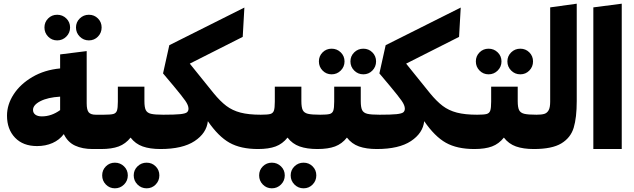

<svg xmlns="http://www.w3.org/2000/svg" viewBox="-20 -808 3436 1041"><path d="M548 -79 528 0H482Q427 0 387 -18.5Q347 -37 326 -81Q302 -49 264.5 -32.5Q227 -16 181 -16Q105 -16 61.5 -61.5Q18 -107 18 -181Q18 -241 54 -296.5Q90 -352 155.5 -390.5Q221 -429 306 -437V-513L450 -531V-248Q450 -212 461 -199Q472 -186 499 -186H543ZM207 -177Q259 -177 306 -211V-284Q239 -280 199 -259.5Q159 -239 159 -212Q159 -196 171.5 -186.5Q184 -177 207 -177ZM221 -659Q221 -688 241 -708Q261 -728 290 -728Q319 -728 339.5 -708Q360 -688 360 -659Q360 -630 339.5 -609.5Q319 -589 290 -589Q261 -589 241 -609.5Q221 -630 221 -659ZM392 -659Q392 -688 412.5 -708Q433 -728 462 -728Q491 -728 511 -708Q531 -688 531 -659Q531 -630 511 -609.5Q491 -589 462 -589Q433 -589 412.5 -609.5Q392 -630 392 -659Z M870 -82 850 0Q793 0 753.5 -14Q714 -28 688 -62Q661 -28 623.5 -14Q586 0 528 0L508 -81L543 -186Q580 -186 594.5 -190Q609 -194 614 -208Q619 -222 619 -257V-338H763V-260Q763 -226 770.5 -211Q778 -196 798.5 -191Q819 -186 865 -186ZM534 143Q534 114 554 94Q574 74 603 74Q632 74 652.5 94Q673 114 673 143Q673 172 652.5 192.5Q632 213 603 213Q574 213 554 192.5Q534 172 534 143ZM705 143Q705 114 725.5 94Q746 74 775 74Q804 74 824 94Q844 114 844 143Q844 172 824 192.5Q804 213 775 213Q746 213 725.5 192.5Q705 172 705 143Z M1399 -85 1379 0Q1285 0 1224.5 -34Q1164 -68 1107 -151Q1100 -86 1035 -43Q970 0 850 0L830 -81L865 -186Q928 -186 956.5 -189Q985 -192 993.5 -199Q1002 -206 1002 -219Q1002 -237 984.5 -262Q967 -287 922 -341L864 -410L898 -563L1305 -767L1296 -608L1009 -463L1138 -303Q1174 -259 1207 -234Q1240 -209 1284 -197.5Q1328 -186 1394 -186Z M1721 -82 1701 0Q1644 0 1604.5 -14Q1565 -28 1539 -62Q1512 -28 1474.5 -14Q1437 0 1379 0L1359 -81L1394 -186Q1431 -186 1445.5 -190Q1460 -194 1465 -208Q1470 -222 1470 -257V-338H1614V-260Q1614 -226 1621.5 -211Q1629 -196 1649.5 -191Q1670 -186 1716 -186ZM1385 143Q1385 114 1405 94Q1425 74 1454 74Q1483 74 1503.5 94Q1524 114 1524 143Q1524 172 1503.5 192.5Q1483 213 1454 213Q1425 213 1405 192.5Q1385 172 1385 143ZM1556 143Q1556 114 1576.5 94Q1597 74 1626 74Q1655 74 1675 94Q1695 114 1695 143Q1695 172 1675 192.5Q1655 213 1626 213Q1597 213 1576.5 192.5Q1556 172 1556 143Z M2043 -82 2023 0Q1966 0 1926.5 -14Q1887 -28 1861 -62Q1834 -28 1796.5 -14Q1759 0 1701 0L1681 -81L1716 -186Q1753 -186 1767.5 -190Q1782 -194 1787 -208Q1792 -222 1792 -257V-338H1936V-260Q1936 -226 1943.5 -211Q1951 -196 1971.5 -191Q1992 -186 2038 -186ZM1709 -475Q1709 -504 1729 -524Q1749 -544 1778 -544Q1807 -544 1827.5 -524Q1848 -504 1848 -475Q1848 -446 1827.5 -425.5Q1807 -405 1778 -405Q1749 -405 1729 -425.5Q1709 -446 1709 -475ZM1880 -475Q1880 -504 1900.5 -524Q1921 -544 1950 -544Q1979 -544 1999 -524Q2019 -504 2019 -475Q2019 -446 1999 -425.5Q1979 -405 1950 -405Q1921 -405 1900.5 -425.5Q1880 -446 1880 -475Z M2572 -85 2552 0Q2458 0 2397.5 -34Q2337 -68 2280 -151Q2273 -86 2208 -43Q2143 0 2023 0L2003 -81L2038 -186Q2101 -186 2129.5 -189Q2158 -192 2166.5 -199Q2175 -206 2175 -219Q2175 -237 2157.5 -262Q2140 -287 2095 -341L2037 -410L2071 -563L2478 -767L2469 -608L2182 -463L2311 -303Q2347 -259 2380 -234Q2413 -209 2457 -197.5Q2501 -186 2567 -186Z M2894 -82 2874 0Q2817 0 2777.5 -14Q2738 -28 2712 -62Q2685 -28 2647.5 -14Q2610 0 2552 0L2532 -81L2567 -186Q2604 -186 2618.5 -190Q2633 -194 2638 -208Q2643 -222 2643 -257V-338H2787V-260Q2787 -226 2794.5 -211Q2802 -196 2822.5 -191Q2843 -186 2889 -186ZM2560 -475Q2560 -504 2580 -524Q2600 -544 2629 -544Q2658 -544 2678.5 -524Q2699 -504 2699 -475Q2699 -446 2678.5 -425.5Q2658 -405 2629 -405Q2600 -405 2580 -425.5Q2560 -446 2560 -475ZM2731 -475Q2731 -504 2751.5 -524Q2772 -544 2801 -544Q2830 -544 2850 -524Q2870 -504 2870 -475Q2870 -446 2850 -425.5Q2830 -405 2801 -405Q2772 -405 2751.5 -425.5Q2731 -446 2731 -475Z M2854 -81 2889 -186Q2916 -186 2931 -190.5Q2946 -195 2954.5 -210Q2963 -225 2963 -257V-768L3107 -788V-260Q3107 -170 3090.5 -115.5Q3074 -61 3023.5 -30.5Q2973 0 2874 0Z M3197 0V-768L3351 -788V0Z"/></svg>

Font: FiraGO Heavy
Style: Regular
Weight: 900
Designer: bBox Type
Foundry: bBox Type GmbH
Version: Version 1.001